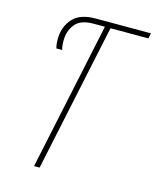

<svg xmlns="http://www.w3.org/2000/svg" viewBox="-109 -789 704 865"><g transform="rotate(15 243.5 -357.0)"><path d="M133 0H159L305 -689H482L487 -714H229Q155 -714 121.5 -675Q88 -636 88 -580Q88 -556 93 -538H120Q115 -555 115 -581Q115 -625 140 -657Q165 -689 225 -689H279Z"/></g></svg>

Font: Noto Sans UI SemiCondensed Thin
Style: Italic
Weight: 250
Width: 4
Italic angle: -12°
Designer: Monotype Design Team
Foundry: Monotype Imaging Inc.
Version: Version 1.901